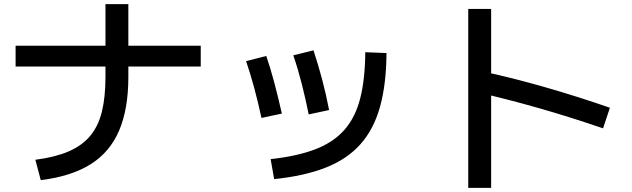

<svg xmlns="http://www.w3.org/2000/svg" viewBox="-20 -833 3040 923"><path d="M150 -65Q244 -77 308.5 -104.5Q373 -132 412.5 -178.5Q452 -225 469.5 -295Q487 -365 487 -463V-813H597V-463Q597 -309 552.5 -205Q508 -101 415 -43Q322 15 176 33ZM55 -513V-613H945V-513Z M1281 -68Q1409 -82 1496 -115.5Q1583 -149 1635.5 -208.5Q1688 -268 1711.5 -359.5Q1735 -451 1736 -582L1838 -578Q1837 -428 1807 -320Q1777 -212 1713 -140Q1649 -68 1546.5 -27.5Q1444 13 1298 28ZM1237 -266Q1221 -340 1202.5 -409Q1184 -478 1163 -539L1260 -564Q1279 -509 1297.5 -440Q1316 -371 1335 -287ZM1464 -283Q1449 -358 1430.5 -430.5Q1412 -503 1390 -567L1487 -591Q1509 -525 1528.5 -451.5Q1548 -378 1562 -304Z M2879 -216Q2722 -270 2567.5 -314Q2413 -358 2276 -389L2303 -489Q2447 -458 2605 -412.5Q2763 -367 2912 -315ZM2231 70V-790H2341V70Z"/></svg>

Font: M PLUS 2 Thin Medium
Style: Regular
Weight: 500
Version: Version 1.001